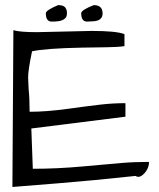

<svg xmlns="http://www.w3.org/2000/svg" viewBox="-20 -743 632 763"><path d="M344.7 -620.1Q442.4 -620.1 474.6 -607.4V-559.6Q448.2 -555.7 402.3 -555.2Q356.4 -554.7 304.7 -553.7Q160.2 -550.8 107.4 -539.1Q90.8 -460.9 91.8 -432.6Q92.8 -404.3 93.8 -388.7Q97.7 -350.6 97.7 -298.8Q164.1 -298.8 249.5 -310.5Q335 -322.3 381.8 -327.6Q428.7 -333 478.5 -333V-279.3L104.5 -232.4L110.4 -72.3Q207 -72.3 308.1 -81.5Q409.2 -90.8 461.4 -95.2Q513.7 -99.6 572.3 -99.6Q572.3 -80.1 560.5 -62.5Q537.1 -31.2 518.6 -43.9Q346.7 -25.4 211.4 -14.6Q76.2 -3.9 29.3 0L33.2 -623Q58.6 -615.2 127 -615.2ZM185.5 -657.2Q162.1 -657.2 162.1 -690.4Q162.1 -702.1 210.9 -722.7Q231.4 -722.7 238.8 -713.9Q246.1 -705.1 246.1 -691.4Q246.1 -677.7 240.2 -671.4Q234.4 -665 225.6 -662.1Q213.9 -657.2 185.5 -657.2ZM326.2 -657.2Q302.7 -657.2 302.7 -690.4Q302.7 -703.1 352.5 -722.7Q387.7 -722.7 387.7 -689.5Q387.7 -659.2 346.7 -658.2Q335.9 -657.2 326.2 -657.2Z"/></svg>

Font: Architects Daughter
Style: Regular
Weight: 400
Designer: Kimberly Geswein
Foundry: Kimberly Geswein
Version: Version 1.003 2010